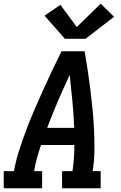

<svg xmlns="http://www.w3.org/2000/svg" viewBox="-27 -1010 647 1030"><path d="M-7 0V-92H48Q58 -148 75.5 -202.5Q93 -257 113 -310.5Q133 -364 156 -417.5Q179 -471 203 -524Q227 -577 252 -630Q277 -683 303 -735H427Q436 -683 444 -630Q452 -577 458.5 -524Q465 -471 470 -418Q475 -365 477.5 -311Q480 -257 479.5 -202Q479 -147 470 -92H513V0H306V-92H362Q367 -127 369.5 -162Q372 -197 372 -232H193Q181 -197 171.5 -162.5Q162 -128 156 -92H199V0ZM371 -324Q368 -396 361.5 -466.5Q355 -537 347 -608Q314 -538 283.5 -467Q253 -396 226 -324ZM321 -802 212 -926 297 -984 385 -865 513 -990 585 -920 432 -802Z"/></svg>

Font: Iosevka Curly Slab SmBdExObl
Style: Regular
Weight: 600
Width: 7
Italic angle: -9°
Monospace: yes
Designer: Belleve Invis
Foundry: Belleve Invis
Version: Version 11.1.0; ttfautohint (v1.8.3)